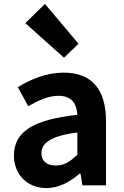

<svg xmlns="http://www.w3.org/2000/svg" viewBox="-20 -944 631 978"><path d="M217 14C281 14 337 -18 386 -60H390L400 0H520V-327C520 -489 447 -574 305 -574C217 -574 137 -541 71 -500L124 -403C176 -433 226 -456 278 -456C347 -456 371 -414 374 -359C148 -335 51 -272 51 -152C51 -57 117 14 217 14ZM265 -101C222 -101 191 -120 191 -164C191 -214 237 -252 374 -269V-156C338 -121 307 -101 265 -101ZM306 -650 380 -721 209 -924 109 -826Z"/></svg>

Font: Source Han Sans CN
Style: Bold
Weight: 700
Designer: Ryoko NISHIZUKA 西塚涼子 (kana, bopomofo & ideographs); Paul D. Hunt (Latin, Greek & Cyrillic); Sandoll Communications 산돌커뮤니
Foundry: Adobe
Version: Version 2.001;hotconv 1.0.107;makeotfexe 2.5.65593